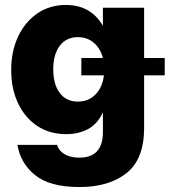

<svg xmlns="http://www.w3.org/2000/svg" viewBox="-20 -547 708 778"><path d="M301.3 210.9Q182.1 210.9 122.3 162.6Q62.5 114.3 50.8 40H211.4Q218.3 64 241.7 77.9Q265.1 91.8 301.3 91.8Q397 91.8 397 -11.7V-91.3H396.5Q376 -45.4 337.4 -24.4Q298.8 -3.4 248.5 -3.4Q180.7 -3.4 130.6 -36.9Q80.6 -70.3 53 -128.9Q25.4 -187.5 25.4 -263.2Q25.4 -339.8 53.7 -399.4Q82 -459 131.8 -492.9Q181.6 -526.9 247.1 -526.9Q347.2 -526.9 396.5 -443.4H397V-515.6H564V-28.3Q564 97.7 492.9 154.3Q421.9 210.9 301.3 210.9ZM295.4 -135.3Q343.3 -135.3 372.8 -170.7Q402.3 -206.1 402.3 -266.1Q402.3 -325.2 372.8 -360.8Q343.3 -396.5 295.4 -396.5Q249 -396.5 222.4 -361.8Q195.8 -327.1 195.8 -266.1Q195.8 -204.6 222.4 -169.9Q249 -135.3 295.4 -135.3ZM309.6 -241.7V-312H647.5V-241.7Z"/></svg>

Font: Inter Display ExtraBold
Style: Regular
Weight: 800
Designer: Rasmus Andersson
Foundry: rsms
Version: Version 4.000;git-a52131595